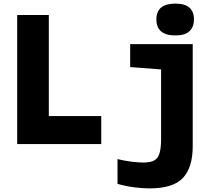

<svg xmlns="http://www.w3.org/2000/svg" viewBox="-20 -797 1240 1062"><path d="M75 0V-714H250V-155H540V0ZM950 -601Q845 -601 845 -690Q845 -777 950 -777Q1003 -777 1028 -754.5Q1053 -732 1053 -690Q1053 -649 1028.5 -625Q1004 -601 950 -601ZM807 245Q767 245 721.5 239Q676 233 630 220V83Q671 93 709 97.5Q747 102 772 102Q812 102 833 90.5Q854 79 862.5 50.5Q871 22 871 -28V-413L700 -426V-553H1046V12Q1046 129 992 187Q938 245 807 245Z"/></svg>

Font: Noto Sans Mono Black
Style: Regular
Weight: 900
Designer: Monotype Design Team
Foundry: Monotype Imaging Inc.
Version: Version 2.014